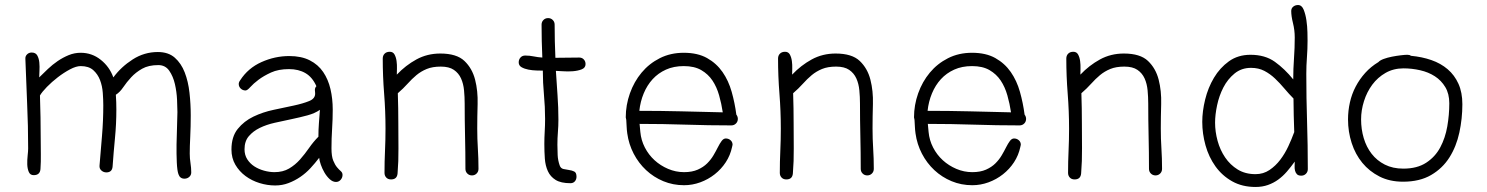

<svg xmlns="http://www.w3.org/2000/svg" viewBox="-20 -727 5919 764"><path d="M741 -41Q741 -30 733 -23Q725 -16 714 -16Q696 -16 690 -34Q685 -48 683.5 -81Q682 -114 682.5 -152Q683 -190 684.5 -225.5Q686 -261 686 -281Q686 -299 684.5 -330.5Q683 -362 676 -392.5Q669 -423 653.5 -445.5Q638 -468 610 -468Q571 -468 545.5 -453.5Q520 -439 502 -419.5Q484 -400 470.5 -380Q457 -360 441 -350Q442 -335 442.5 -320.5Q443 -306 443 -291Q443 -234 437.5 -177.5Q432 -121 428 -64Q426 -41 403 -41Q392 -41 383.5 -48.5Q375 -56 376 -68L386 -188Q391 -248 391 -308Q391 -330 389 -357.5Q387 -385 378 -408.5Q369 -432 351 -448Q333 -464 301 -464Q283 -464 258.5 -451Q234 -438 210 -419.5Q186 -401 166.5 -381Q147 -361 139 -347Q142 -260 142 -173Q142 -144 142.5 -113.5Q143 -83 141 -54Q139 -30 114 -30Q100 -30 94.5 -43Q89 -56 88.5 -73Q88 -90 90 -108Q92 -126 92 -136Q92 -227 88 -314Q84 -401 81 -492Q80 -503 87.5 -510.5Q95 -518 106 -518Q122 -518 128.5 -506Q135 -494 136.5 -478Q138 -462 137 -445Q136 -428 136 -419Q152 -435 170.5 -452.5Q189 -470 209.5 -484Q230 -498 253 -507.5Q276 -517 301 -517Q346 -517 381 -489Q416 -461 431 -419Q462 -461 508 -490.5Q554 -520 608 -520Q650 -520 675.5 -497.5Q701 -475 715 -439Q729 -403 734 -358Q739 -313 739 -268Q739 -223 737 -183Q735 -143 735 -116Q735 -97 738 -78Q741 -59 741 -41Z M1343 -31Q1343 -20 1335.5 -11.5Q1328 -3 1317 -3Q1304 -3 1292 -14Q1280 -25 1271 -40.5Q1262 -56 1256.5 -72Q1251 -88 1250 -99Q1234 -78 1215.5 -58Q1197 -38 1175 -23Q1153 -8 1128 1.5Q1103 11 1075 11Q1044 11 1013 1.5Q982 -8 957 -26.5Q932 -45 916.5 -71.5Q901 -98 901 -132Q901 -183 926 -214Q951 -245 988.5 -263Q1026 -281 1069 -290Q1112 -299 1149 -307Q1186 -315 1210.5 -325Q1235 -335 1234 -356Q1234 -360 1233.5 -363Q1233 -366 1233 -369Q1233 -378 1239 -384Q1223 -420 1195.5 -436Q1168 -452 1130 -452Q1088 -452 1058.5 -438.5Q1029 -425 1008.5 -409.5Q988 -394 976 -380.5Q964 -367 957 -367Q946 -367 938 -374.5Q930 -382 930 -393Q930 -400 936 -408Q967 -456 1020.5 -480Q1074 -504 1131 -504Q1179 -504 1212.5 -487Q1246 -470 1266 -440.5Q1286 -411 1295 -372.5Q1304 -334 1304 -291Q1304 -253 1301.5 -214.5Q1299 -176 1299 -137Q1299 -105 1306 -88Q1313 -71 1321 -61.5Q1329 -52 1336 -46Q1343 -40 1343 -31ZM1253 -290Q1233 -276 1203.5 -268Q1174 -260 1140.5 -253Q1107 -246 1073.5 -238.5Q1040 -231 1013.5 -218Q987 -205 970 -185Q953 -165 953 -133Q953 -110 964 -93Q975 -76 992 -65Q1009 -54 1030.5 -48Q1052 -42 1072 -42Q1106 -42 1130.5 -56.5Q1155 -71 1174 -92.5Q1193 -114 1210 -138.5Q1227 -163 1247 -183Q1247 -210 1249 -236.5Q1251 -263 1253 -290Z M1884 -55Q1884 -44 1876.5 -36.5Q1869 -29 1858 -29Q1847 -29 1839.5 -36.5Q1832 -44 1832 -55Q1832 -121 1830.5 -185Q1829 -249 1829 -315Q1829 -341 1826.5 -367.5Q1824 -394 1814.5 -415Q1805 -436 1786 -449Q1767 -462 1734 -462Q1701 -462 1678 -452.5Q1655 -443 1637 -428Q1619 -413 1602 -394Q1585 -375 1563 -356Q1564 -326 1564.5 -296Q1565 -266 1565 -236Q1565 -187 1565.5 -136.5Q1566 -86 1562 -37Q1560 -13 1536 -13Q1524 -13 1517 -20.5Q1510 -28 1510 -39Q1510 -84 1512 -127Q1514 -170 1514 -215Q1514 -285 1508.5 -354.5Q1503 -424 1503 -494Q1503 -506 1510.5 -513.5Q1518 -521 1531 -521Q1544 -521 1550 -510Q1556 -499 1558 -484Q1560 -469 1559.5 -454Q1559 -439 1559 -430Q1594 -467 1637 -490.5Q1680 -514 1732 -514Q1797 -514 1828 -484.5Q1859 -455 1870.5 -410Q1882 -365 1880.5 -313Q1879 -261 1879 -216Q1879 -174 1881.5 -135.5Q1884 -97 1884 -55Z M2310 -472Q2310 -457 2294.5 -451Q2279 -445 2259 -443.5Q2239 -442 2219.5 -443.5Q2200 -445 2192 -445Q2195 -397 2198.5 -348Q2202 -299 2202 -251Q2202 -226 2200 -201.5Q2198 -177 2198 -151Q2198 -131 2199 -110Q2200 -89 2207 -69Q2211 -57 2222 -54.5Q2233 -52 2244.5 -50.5Q2256 -49 2265 -44.5Q2274 -40 2274 -24Q2274 -13 2267.5 -5.5Q2261 2 2250 2Q2212 2 2191 -11Q2170 -24 2160 -46Q2150 -68 2148 -96Q2146 -124 2146 -154Q2146 -179 2147.5 -203.5Q2149 -228 2149 -254Q2149 -302 2144.5 -350Q2140 -398 2140 -446Q2131 -446 2114.5 -446.5Q2098 -447 2082.5 -450Q2067 -453 2055.5 -459.5Q2044 -466 2044 -479Q2044 -490 2051 -498Q2058 -506 2070 -506Q2087 -506 2104 -502.5Q2121 -499 2138 -498Q2135 -564 2135 -629Q2135 -640 2142.5 -647.5Q2150 -655 2161 -655Q2172 -655 2179.5 -647.5Q2187 -640 2187 -629Q2187 -563 2190 -497Q2213 -497 2237 -497.5Q2261 -498 2285 -498Q2296 -498 2303 -490.5Q2310 -483 2310 -472Z M2916 -254Q2916 -243 2908.5 -235.5Q2901 -228 2890 -228Q2799 -228 2708.5 -231Q2618 -234 2525 -234L2528 -202Q2531 -169 2546 -140Q2561 -111 2584.5 -89.5Q2608 -68 2638.5 -55Q2669 -42 2702 -42Q2734 -42 2756.5 -52Q2779 -62 2794 -77Q2809 -92 2819 -109Q2829 -126 2836.5 -141Q2844 -156 2851.5 -166Q2859 -176 2868 -176Q2879 -176 2887 -169Q2895 -162 2895 -151Q2895 -150 2893 -142Q2886 -109 2868 -81.5Q2850 -54 2824 -33.5Q2798 -13 2766.5 -1.5Q2735 10 2702 10Q2658 10 2619.5 -6Q2581 -22 2551 -50Q2521 -78 2501.5 -115.5Q2482 -153 2476 -196Q2474 -210 2473.5 -223Q2473 -236 2472 -250Q2470 -258 2470 -260Q2470 -309 2486.5 -355.5Q2503 -402 2533 -438Q2563 -474 2605.5 -495.5Q2648 -517 2701 -517Q2756 -517 2793.5 -496Q2831 -475 2855 -440.5Q2879 -406 2891.5 -361.5Q2904 -317 2910 -271Q2916 -263 2916 -254ZM2856 -280Q2851 -314 2841.5 -347.5Q2832 -381 2815 -406.5Q2798 -432 2770.5 -448Q2743 -464 2701 -464Q2661 -464 2630 -450Q2599 -436 2577 -412Q2555 -388 2541.5 -355.5Q2528 -323 2524 -286Q2609 -286 2690.5 -284Q2772 -282 2856 -280Z M3457 -55Q3457 -44 3449.5 -36.5Q3442 -29 3431 -29Q3420 -29 3412.5 -36.5Q3405 -44 3405 -55Q3405 -121 3403.5 -185Q3402 -249 3402 -315Q3402 -341 3399.5 -367.5Q3397 -394 3387.5 -415Q3378 -436 3359 -449Q3340 -462 3307 -462Q3274 -462 3251 -452.5Q3228 -443 3210 -428Q3192 -413 3175 -394Q3158 -375 3136 -356Q3137 -326 3137.5 -296Q3138 -266 3138 -236Q3138 -187 3138.5 -136.5Q3139 -86 3135 -37Q3133 -13 3109 -13Q3097 -13 3090 -20.5Q3083 -28 3083 -39Q3083 -84 3085 -127Q3087 -170 3087 -215Q3087 -285 3081.5 -354.5Q3076 -424 3076 -494Q3076 -506 3083.5 -513.5Q3091 -521 3104 -521Q3117 -521 3123 -510Q3129 -499 3131 -484Q3133 -469 3132.5 -454Q3132 -439 3132 -430Q3167 -467 3210 -490.5Q3253 -514 3305 -514Q3370 -514 3401 -484.5Q3432 -455 3443.5 -410Q3455 -365 3453.5 -313Q3452 -261 3452 -216Q3452 -174 3454.5 -135.5Q3457 -97 3457 -55Z M4063 -254Q4063 -243 4055.5 -235.5Q4048 -228 4037 -228Q3946 -228 3855.5 -231Q3765 -234 3672 -234L3675 -202Q3678 -169 3693 -140Q3708 -111 3731.5 -89.5Q3755 -68 3785.5 -55Q3816 -42 3849 -42Q3881 -42 3903.5 -52Q3926 -62 3941 -77Q3956 -92 3966 -109Q3976 -126 3983.5 -141Q3991 -156 3998.5 -166Q4006 -176 4015 -176Q4026 -176 4034 -169Q4042 -162 4042 -151Q4042 -150 4040 -142Q4033 -109 4015 -81.5Q3997 -54 3971 -33.5Q3945 -13 3913.5 -1.5Q3882 10 3849 10Q3805 10 3766.5 -6Q3728 -22 3698 -50Q3668 -78 3648.5 -115.5Q3629 -153 3623 -196Q3621 -210 3620.5 -223Q3620 -236 3619 -250Q3617 -258 3617 -260Q3617 -309 3633.5 -355.5Q3650 -402 3680 -438Q3710 -474 3752.5 -495.5Q3795 -517 3848 -517Q3903 -517 3940.5 -496Q3978 -475 4002 -440.5Q4026 -406 4038.5 -361.5Q4051 -317 4057 -271Q4063 -263 4063 -254ZM4003 -280Q3998 -314 3988.5 -347.5Q3979 -381 3962 -406.5Q3945 -432 3917.5 -448Q3890 -464 3848 -464Q3808 -464 3777 -450Q3746 -436 3724 -412Q3702 -388 3688.5 -355.5Q3675 -323 3671 -286Q3756 -286 3837.5 -284Q3919 -282 4003 -280Z M4604 -55Q4604 -44 4596.5 -36.5Q4589 -29 4578 -29Q4567 -29 4559.5 -36.5Q4552 -44 4552 -55Q4552 -121 4550.5 -185Q4549 -249 4549 -315Q4549 -341 4546.5 -367.5Q4544 -394 4534.5 -415Q4525 -436 4506 -449Q4487 -462 4454 -462Q4421 -462 4398 -452.5Q4375 -443 4357 -428Q4339 -413 4322 -394Q4305 -375 4283 -356Q4284 -326 4284.5 -296Q4285 -266 4285 -236Q4285 -187 4285.5 -136.5Q4286 -86 4282 -37Q4280 -13 4256 -13Q4244 -13 4237 -20.5Q4230 -28 4230 -39Q4230 -84 4232 -127Q4234 -170 4234 -215Q4234 -285 4228.5 -354.5Q4223 -424 4223 -494Q4223 -506 4230.5 -513.5Q4238 -521 4251 -521Q4264 -521 4270 -510Q4276 -499 4278 -484Q4280 -469 4279.5 -454Q4279 -439 4279 -430Q4314 -467 4357 -490.5Q4400 -514 4452 -514Q4517 -514 4548 -484.5Q4579 -455 4590.5 -410Q4602 -365 4600.5 -313Q4599 -261 4599 -216Q4599 -174 4601.5 -135.5Q4604 -97 4604 -55Z M5184 -54Q5184 -43 5176.5 -35.5Q5169 -28 5158 -28Q5146 -28 5140.5 -34Q5135 -40 5133 -48.5Q5131 -57 5131.5 -66.5Q5132 -76 5132 -84Q5117 -63 5101 -44.5Q5085 -26 5066.5 -12.5Q5048 1 5025.5 9Q5003 17 4976 17Q4923 17 4883 -5.5Q4843 -28 4816.5 -65Q4790 -102 4777 -148.5Q4764 -195 4764 -242Q4764 -284 4775.5 -331Q4787 -378 4810.5 -417.5Q4834 -457 4870 -483Q4906 -509 4956 -509Q5014 -509 5053 -481Q5092 -453 5126 -411Q5126 -453 5129 -494.5Q5132 -536 5132 -578Q5132 -607 5125 -635Q5118 -663 5118 -683Q5118 -694 5126 -700.5Q5134 -707 5145 -707Q5160 -707 5167.5 -688.5Q5175 -670 5178.5 -646Q5182 -622 5182.5 -598.5Q5183 -575 5183 -565Q5183 -532 5180.5 -499Q5178 -466 5178 -433Q5178 -337 5181 -243.5Q5184 -150 5184 -54ZM5130 -201Q5129 -235 5128 -268Q5127 -301 5127 -335Q5109 -353 5091 -374.5Q5073 -396 5053.5 -414.5Q5034 -433 5011 -445Q4988 -457 4958 -457Q4920 -457 4892.5 -434.5Q4865 -412 4848 -379Q4831 -346 4823 -308Q4815 -270 4815 -239Q4815 -203 4825 -166.5Q4835 -130 4855 -100.5Q4875 -71 4905 -52.5Q4935 -34 4976 -34Q5007 -34 5031.5 -50.5Q5056 -67 5074.5 -91.5Q5093 -116 5106.5 -145Q5120 -174 5129 -199Z M5799 -312Q5799 -255 5787 -199.5Q5775 -144 5747.5 -100.5Q5720 -57 5674.5 -30.5Q5629 -4 5563 -4Q5510 -4 5469.5 -24.5Q5429 -45 5401 -79Q5373 -113 5358.5 -158Q5344 -203 5344 -252Q5344 -286 5351.5 -319.5Q5359 -353 5374.5 -382.5Q5390 -412 5412.5 -437Q5435 -462 5465 -480Q5471 -487 5486 -492.5Q5501 -498 5519 -501.5Q5537 -505 5554 -507Q5571 -509 5580 -509Q5590 -509 5594 -505Q5638 -501 5675.5 -488Q5713 -475 5740.5 -451.5Q5768 -428 5783.5 -393.5Q5799 -359 5799 -312ZM5747 -316Q5747 -354 5731 -380.5Q5715 -407 5689.5 -423.5Q5664 -440 5631 -447.5Q5598 -455 5565 -455Q5525 -455 5493.5 -437Q5462 -419 5440.5 -390Q5419 -361 5407.5 -324.5Q5396 -288 5396 -252Q5396 -213 5406.5 -177.5Q5417 -142 5438 -115Q5459 -88 5490.5 -72Q5522 -56 5564 -56Q5619 -56 5655 -79.5Q5691 -103 5711 -140.5Q5731 -178 5739 -224Q5747 -270 5747 -316Z"/></svg>

Font: Wynona
Style: Regular
Weight: 400
Italic angle: -12°
Designer: Kanati
Foundry: Kanati and Michael Everson
Version: Version 2.000